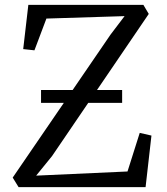

<svg xmlns="http://www.w3.org/2000/svg" viewBox="-20 -766 683 786"><path d="M56 0 32 -39 433 -625 490 -700 170 -690 121 -560 75 -565 96 -746H567L589 -709L193 -127L128 -47L502 -64L552 -222L600 -211L576 0ZM480 -397.5V-345H148V-397.5Z"/></svg>

Font: Merriweather Light 18pt Light
Style: Regular
Weight: 300
Version: Version 2.100